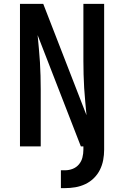

<svg xmlns="http://www.w3.org/2000/svg" viewBox="-20 -755 640 990"><path d="M294 215V123H315Q336 123 355 115.5Q374 108 387 92.5Q400 77 405 57Q410 37 410 17V0H397L174 -574Q177 -539 180.5 -504Q184 -469 186 -434Q188 -399 189 -364Q190 -329 190 -294V0H83V-735H203L426 -161Q423 -196 419.5 -231Q416 -266 414 -301Q412 -336 411 -371Q410 -406 410 -441V-735H517V17Q517 44 512 70.5Q507 97 495 121Q483 145 463.5 164Q444 183 419.5 194.5Q395 206 368.5 210.5Q342 215 315 215Z"/></svg>

Font: Iosevka Semibold Extended
Style: Regular
Weight: 600
Width: 7
Monospace: yes
Designer: Belleve Invis
Foundry: Belleve Invis
Version: Version 32.5.0; ttfautohint (v1.8.4)